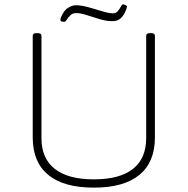

<svg xmlns="http://www.w3.org/2000/svg" viewBox="-20 -854 860 880"><path d="M410 6Q272 6 201 -52.5Q130 -111 130 -224V-690Q130 -702 146 -702H154Q170 -702 170 -690V-221Q170 -128 231 -80Q292 -32 410 -32Q529 -32 589.5 -80Q650 -128 650 -221V-690Q650 -702 666 -702H674Q690 -702 690 -690V-224Q690 -111 619 -52.5Q548 6 410 6ZM276 -754Q270 -754 263.5 -755Q257 -756 257 -762Q257 -769 260 -776Q274 -808 293 -819Q312 -830 327 -830Q352 -830 385 -821Q418 -812 448.5 -802.5Q479 -793 497 -793Q512 -793 520.5 -803.5Q529 -814 534 -824Q539 -834 543 -834Q549 -834 555.5 -830.5Q562 -827 562 -824Q562 -821 560 -814.5Q558 -808 551 -794Q541 -775 528 -766Q515 -757 495 -757Q467 -757 436 -766.5Q405 -776 377 -785Q349 -794 329 -794Q313 -794 302.5 -784Q292 -774 286 -764Q280 -754 276 -754Z"/></svg>

Font: Asap Expanded Thin
Style: Regular
Weight: 100
Width: 7
Designer: Pablo Cosgaya
Foundry: Omnibus-Type
Version: Version 3.001; ttfautohint (v1.8.4.7-5d5b)